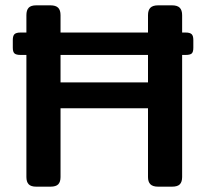

<svg xmlns="http://www.w3.org/2000/svg" viewBox="-20 -700 754 720"><path d="M705 -550V-521Q705 -505 699 -499.5Q693 -494 676 -494H663V-36Q663 -18 654.5 -9Q646 0 625 0H573Q553 0 544 -9Q535 -18 535 -36V-294H207V-36Q207 -18 198.5 -9Q190 0 169 0H116Q96 0 87.5 -9Q79 -18 79 -36V-494H57Q41 -494 34.5 -499.5Q28 -505 28 -521V-550Q28 -566 34.5 -572Q41 -578 57 -578H79V-643Q79 -662 87.5 -671Q96 -680 116 -680H169Q189 -680 198 -671Q207 -662 207 -643V-578H535V-643Q535 -662 544 -671Q553 -680 573 -680H625Q645 -680 654 -671Q663 -662 663 -643V-578H676Q692 -578 698.5 -572Q705 -566 705 -550ZM535 -494H207V-391H535Z"/></svg>

Font: Mitr
Style: Regular
Weight: 400
Designer: Thanarat Vachiruckul
Foundry: Cadson Demak
Version: Version 1.002